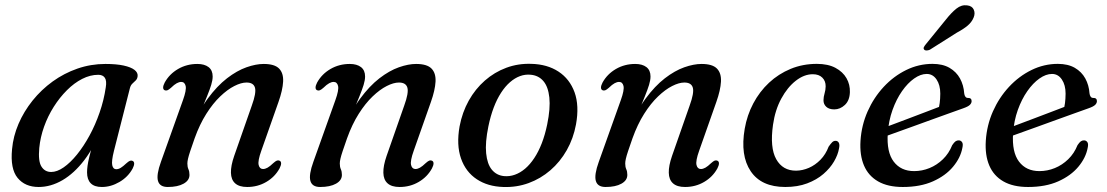

<svg xmlns="http://www.w3.org/2000/svg" viewBox="-20 -717 4308 747"><path d="M423.4 -130.2Q413.2 -89.5 416.7 -74.1Q420.2 -58.6 432 -58.6Q440.8 -58.6 449.6 -63.9Q458.4 -69.2 471.7 -81.7Q480.1 -89.3 485.6 -91.4Q491.1 -93.4 496.2 -90.9Q502.1 -88 502 -80.2Q501.8 -72.4 495.9 -61Q478.1 -28.4 444.8 -9Q411.4 10.5 376.2 10.5Q347.2 10.5 333 -4Q318.7 -18.5 318.7 -46.4Q318.7 -58 320.6 -72Q322.5 -85.9 327.4 -106.5Q332.3 -127.1 341.4 -158Q350.5 -188.9 364.6 -234.1L374.1 -216.9Q346.6 -144.4 307.6 -93.5Q268.6 -42.6 223.1 -16Q177.6 10.5 130.4 10.5Q77.5 10.5 48.5 -24.8Q19.5 -60.1 26.9 -136.7Q31.4 -186.9 52.1 -235.2Q72.8 -283.4 106.7 -325.7Q140.6 -367.9 184.9 -400Q229.2 -432 281.3 -450.1Q333.5 -468.2 390.2 -468.2Q432.9 -468.2 461.1 -462Q489.2 -455.8 503 -445.3Q516.7 -434.7 515.5 -421.3Q514.5 -410.5 508.3 -404.3Q502 -398.1 495.3 -391.9Q488.5 -385.7 485.6 -374.7ZM132.8 -141.3Q128 -89.8 141.3 -68.9Q154.5 -47.9 179.1 -47.9Q201.9 -47.9 227.8 -65.9Q253.6 -83.8 279.6 -115.8Q305.5 -147.8 328.2 -189.5Q350.9 -231.1 367.5 -279.1Q384.2 -327.1 391.5 -377Q395.8 -402.8 387.9 -414.4Q380 -426 362.3 -426Q331 -426 299.8 -410.1Q268.6 -394.2 240.4 -366Q212.2 -337.9 189.2 -301.6Q166.2 -265.3 151.5 -224.2Q136.8 -183.1 132.8 -141.3Z M620.5 -366Q614.6 -368.9 614.7 -376.7Q614.9 -384.5 620.8 -395.9Q639 -428.9 672.8 -448.6Q706.7 -468.2 747.9 -468.2Q775.5 -468.2 791.5 -455.9Q807.4 -443.6 807.4 -419.5Q807.4 -405.2 801.7 -386.6Q795.9 -368 785.3 -341.8Q774.7 -315.6 759.4 -278.6Q744.1 -241.5 724.9 -190L722.9 -211.3Q751.8 -283.7 788.1 -333.1Q824.4 -382.4 863.1 -412.3Q901.8 -442.1 938.8 -455.2Q975.7 -468.2 1006 -468.2Q1048.2 -468.2 1065.8 -450.3Q1083.3 -432.3 1081.5 -399.3Q1079.7 -366.2 1063.6 -320.6L996.6 -130.4Q982.5 -91 986.3 -75.2Q990.1 -59.4 1003.4 -59.4Q1011.6 -59.4 1020.9 -64.6Q1030.1 -69.7 1043.4 -82.5Q1051.8 -90.1 1057.3 -92.2Q1062.8 -94.2 1067.9 -91.7Q1073.8 -88.8 1073.7 -81Q1073.5 -73.2 1067.6 -61.8Q1049.6 -28.8 1016.1 -9.2Q982.5 10.5 941.7 10.5Q910.7 10.5 894.9 -3.7Q879.1 -17.8 878.5 -44.9Q877.8 -72 891.1 -110.3L959.6 -306Q977.7 -355.8 972 -375.8Q966.3 -395.9 939.1 -395.9Q918.3 -395.9 891.6 -382.3Q864.9 -368.8 836.7 -341.8Q808.4 -314.8 782.6 -274Q756.8 -233.3 737.3 -179Q726.5 -148.1 720.2 -129.3Q713.9 -110.4 711.5 -99.5Q709 -88.5 709 -80.8Q709 -67.6 713.1 -58.6Q717.2 -49.5 717.2 -36.6Q717.2 -15.2 694.3 -2.4Q671.4 10.5 632.6 10.5Q601.2 10.5 594.6 -13.4Q588 -37.2 606.1 -87.2L691.8 -327.3Q706 -366.7 702.3 -382.5Q698.6 -398.3 685 -398.3Q677.1 -398.3 667.7 -393.2Q658.3 -388.2 645 -375.2Q636.6 -367.8 631.1 -365.7Q625.6 -363.7 620.5 -366Z M1213.5 -366Q1207.6 -368.9 1207.7 -376.7Q1207.9 -384.5 1213.8 -395.9Q1232 -428.9 1265.8 -448.6Q1299.7 -468.2 1340.9 -468.2Q1368.5 -468.2 1384.5 -455.9Q1400.4 -443.6 1400.4 -419.5Q1400.4 -405.2 1394.7 -386.6Q1388.9 -368 1378.3 -341.8Q1367.7 -315.6 1352.4 -278.6Q1337.1 -241.5 1317.9 -190L1315.9 -211.3Q1344.8 -283.7 1381.1 -333.1Q1417.4 -382.4 1456.1 -412.3Q1494.8 -442.1 1531.8 -455.2Q1568.7 -468.2 1599 -468.2Q1641.2 -468.2 1658.8 -450.3Q1676.3 -432.3 1674.5 -399.3Q1672.7 -366.2 1656.6 -320.6L1589.6 -130.4Q1575.5 -91 1579.3 -75.2Q1583.1 -59.4 1596.4 -59.4Q1604.6 -59.4 1613.9 -64.6Q1623.1 -69.7 1636.4 -82.5Q1644.8 -90.1 1650.3 -92.2Q1655.8 -94.2 1660.9 -91.7Q1666.8 -88.8 1666.7 -81Q1666.5 -73.2 1660.6 -61.8Q1642.6 -28.8 1609.1 -9.2Q1575.5 10.5 1534.7 10.5Q1503.7 10.5 1487.9 -3.7Q1472.1 -17.8 1471.5 -44.9Q1470.8 -72 1484.1 -110.3L1552.6 -306Q1570.7 -355.8 1565 -375.8Q1559.3 -395.9 1532.1 -395.9Q1511.3 -395.9 1484.6 -382.3Q1457.9 -368.8 1429.7 -341.8Q1401.4 -314.8 1375.6 -274Q1349.8 -233.3 1330.3 -179Q1319.5 -148.1 1313.2 -129.3Q1306.9 -110.4 1304.5 -99.5Q1302 -88.5 1302 -80.8Q1302 -67.6 1306.1 -58.6Q1310.2 -49.5 1310.2 -36.6Q1310.2 -15.2 1287.3 -2.4Q1264.4 10.5 1225.6 10.5Q1194.2 10.5 1187.6 -13.4Q1181 -37.2 1199.1 -87.2L1284.8 -327.3Q1299 -366.7 1295.3 -382.5Q1291.6 -398.3 1278 -398.3Q1270.1 -398.3 1260.7 -393.2Q1251.3 -388.2 1238 -375.2Q1229.6 -367.8 1224.1 -365.7Q1218.6 -363.7 1213.5 -366Z M2047.1 -468.6Q2109.1 -467.1 2152.8 -438.5Q2196.5 -409.9 2215.4 -357.9Q2234.2 -305.8 2221 -233Q2210.9 -178.4 2185.1 -132.8Q2159.3 -87.3 2121.4 -54.6Q2083.5 -21.9 2036.9 -4.8Q1990.3 12.3 1938.3 10.5Q1877.8 8.7 1834.9 -19.7Q1791.9 -48.2 1773.6 -100.5Q1755.3 -152.8 1768 -225.1Q1778.4 -280 1803.7 -325.4Q1829.1 -370.8 1866.4 -403.5Q1903.7 -436.2 1949.7 -453.3Q1995.7 -470.4 2047.1 -468.6ZM1940.4 -31.9Q1962.2 -29.7 1983.1 -37.2Q2004 -44.6 2023.2 -60.9Q2042.3 -77.2 2058.6 -101.9Q2075 -126.6 2087.8 -159.5Q2100.6 -192.5 2108.9 -232.8Q2121.8 -295.7 2117.3 -337.5Q2112.9 -379.3 2094.3 -401.3Q2075.6 -423.4 2045 -426.2Q2023.5 -428.4 2003.2 -420.9Q1982.9 -413.5 1964.2 -397.2Q1945.5 -380.9 1929.5 -356.2Q1913.4 -331.5 1900.9 -298.6Q1888.4 -265.6 1880.1 -225.3Q1867.2 -162.6 1871.4 -120.7Q1875.5 -78.8 1893.5 -56.9Q1911.5 -35 1940.4 -31.9Z M2324 -366Q2318.1 -368.9 2318.2 -376.7Q2318.4 -384.5 2324.3 -395.9Q2342.5 -428.9 2376.3 -448.6Q2410.2 -468.2 2451.4 -468.2Q2479 -468.2 2495 -455.9Q2510.9 -443.6 2510.9 -419.5Q2510.9 -405.2 2505.2 -386.6Q2499.4 -368 2488.8 -341.8Q2478.2 -315.6 2462.9 -278.6Q2447.6 -241.5 2428.4 -190L2426.4 -211.3Q2455.3 -283.7 2491.6 -333.1Q2527.9 -382.4 2566.6 -412.3Q2605.3 -442.1 2642.3 -455.2Q2679.2 -468.2 2709.5 -468.2Q2751.7 -468.2 2769.3 -450.3Q2786.8 -432.3 2785 -399.3Q2783.2 -366.2 2767.1 -320.6L2700.1 -130.4Q2686 -91 2689.8 -75.2Q2693.6 -59.4 2706.9 -59.4Q2715.1 -59.4 2724.4 -64.6Q2733.6 -69.7 2746.9 -82.5Q2755.3 -90.1 2760.8 -92.2Q2766.3 -94.2 2771.4 -91.7Q2777.3 -88.8 2777.2 -81Q2777 -73.2 2771.1 -61.8Q2753.1 -28.8 2719.6 -9.2Q2686 10.5 2645.2 10.5Q2614.2 10.5 2598.4 -3.7Q2582.6 -17.8 2582 -44.9Q2581.3 -72 2594.6 -110.3L2663.1 -306Q2681.2 -355.8 2675.5 -375.8Q2669.8 -395.9 2642.6 -395.9Q2621.8 -395.9 2595.1 -382.3Q2568.4 -368.8 2540.2 -341.8Q2511.9 -314.8 2486.1 -274Q2460.3 -233.3 2440.8 -179Q2430 -148.1 2423.7 -129.3Q2417.4 -110.4 2415 -99.5Q2412.5 -88.5 2412.5 -80.8Q2412.5 -67.6 2416.6 -58.6Q2420.7 -49.5 2420.7 -36.6Q2420.7 -15.2 2397.8 -2.4Q2374.9 10.5 2336.1 10.5Q2304.7 10.5 2298.1 -13.4Q2291.5 -37.2 2309.6 -87.2L2395.3 -327.3Q2409.5 -366.7 2405.8 -382.5Q2402.1 -398.3 2388.5 -398.3Q2380.6 -398.3 2371.2 -393.2Q2361.8 -388.2 2348.5 -375.2Q2340.1 -367.8 2334.6 -365.7Q2329.1 -363.7 2324 -366Z M3142.3 -428.2Q3108.6 -428.2 3076.2 -402.9Q3043.7 -377.6 3019.7 -333.4Q2995.7 -289.2 2987.5 -231.7Q2974.8 -142.4 3000 -97.6Q3025.2 -52.7 3077.4 -53Q3102.5 -53.3 3127.2 -64Q3151.8 -74.7 3172.2 -95.5Q3192.5 -116.3 3203.9 -146.4Q3212.2 -158.2 3217.9 -163.8Q3223.6 -169.3 3231.4 -169.1Q3239.5 -168.9 3243.6 -161.4Q3247.6 -153.8 3244.2 -139Q3240.2 -115 3225 -88.9Q3209.8 -62.8 3183.6 -40.1Q3157.4 -17.5 3120.3 -3.5Q3083.2 10.5 3035.2 10.5Q2942 10.5 2900.7 -50.8Q2859.4 -112.1 2877.4 -216.1Q2886.5 -268.8 2910.8 -314.7Q2935.1 -360.6 2972 -395.1Q3009 -429.6 3056.2 -449.1Q3103.4 -468.5 3157.8 -468.5Q3201.6 -468.5 3230.5 -453Q3259.3 -437.5 3273.5 -412.6Q3287.6 -387.8 3286.6 -358.5Q3285.6 -326 3267.1 -308.7Q3248.5 -291.4 3225.9 -291.4Q3205.6 -291.4 3194.7 -301.5Q3183.7 -311.7 3183.9 -327.2Q3184.1 -340.3 3188.1 -353.5Q3192.1 -366.7 3192.3 -381.2Q3192.5 -401.9 3179.3 -415Q3166.1 -428.2 3142.3 -428.2Z M3383.1 -206.3Q3383.1 -206.3 3401.7 -213.4Q3420.2 -220.4 3450.3 -231.6Q3480.3 -242.8 3515.1 -256Q3549.9 -269.2 3583.3 -281.9Q3616.7 -294.6 3641.6 -304.2L3630 -288.2Q3633.9 -300.4 3636 -316Q3638.1 -331.6 3638.3 -352.7Q3638.3 -386.2 3623.8 -407.7Q3609.3 -429.3 3585.5 -429.3Q3561.8 -429.3 3536.7 -411.6Q3511.5 -393.9 3489.5 -362.5Q3467.4 -331 3452.4 -289.1Q3437.4 -247.1 3434 -198.7Q3429 -125.2 3457 -88.3Q3485 -51.3 3536.5 -51.3Q3567.4 -51.3 3596.4 -63.1Q3625.4 -74.9 3648.6 -97.5Q3671.8 -120 3684.7 -152.2Q3692 -163.2 3697.7 -167.2Q3703.4 -171.1 3710.2 -170.9Q3718.4 -170.7 3723.1 -163.8Q3727.8 -156.9 3724.2 -141.5Q3717.1 -103.2 3688 -68.3Q3658.8 -33.3 3609.7 -11.4Q3560.5 10.5 3492.4 10.5Q3434.3 10.5 3396.4 -11.2Q3358.5 -32.9 3341.4 -73.2Q3324.3 -113.4 3327.9 -169.5Q3331.8 -229.7 3355.6 -283.6Q3379.5 -337.4 3418.2 -379.1Q3456.9 -420.7 3505.7 -444.6Q3554.5 -468.5 3608.1 -468.5Q3647.5 -468.5 3674.2 -453.1Q3700.8 -437.6 3715 -411.7Q3729.2 -385.7 3731.4 -353.7Q3732.2 -346.1 3735.8 -341Q3739.3 -336 3745.7 -336Q3752.9 -336.3 3756.6 -333.1Q3760.2 -329.9 3760.2 -323.6Q3760.2 -315.9 3753.5 -309.1Q3746.7 -302.3 3727.4 -295.6Q3707 -288.4 3674.3 -276.6Q3641.6 -264.9 3603.3 -251Q3565 -237.2 3526.9 -223.3Q3488.7 -209.5 3457.1 -198.2Q3425.4 -186.9 3406.3 -179.9Q3387.2 -172.9 3387.2 -172.9ZM3659.7 -640.3Q3681.5 -668 3701.2 -683.6Q3720.8 -699.2 3742.9 -696.1Q3762.1 -693.9 3768.5 -679.6Q3774.8 -665.3 3768.2 -649.2Q3761.1 -631.3 3745 -617.6Q3728.9 -603.9 3703.3 -590.3L3597.6 -523.5Q3591.4 -520.8 3585 -520.6Q3578.6 -520.3 3575.7 -524.1Q3571.8 -528.5 3574.7 -534Q3577.5 -539.5 3582.2 -545Z M3870.6 -206.3Q3870.6 -206.3 3889.2 -213.4Q3907.7 -220.4 3937.8 -231.6Q3967.8 -242.8 4002.6 -256Q4037.4 -269.2 4070.8 -281.9Q4104.2 -294.6 4129.1 -304.2L4117.5 -288.2Q4121.4 -300.4 4123.5 -316Q4125.6 -331.6 4125.8 -352.7Q4125.8 -386.2 4111.3 -407.7Q4096.8 -429.3 4073 -429.3Q4049.3 -429.3 4024.2 -411.6Q3999 -393.9 3977 -362.5Q3954.9 -331 3939.9 -289.1Q3924.9 -247.1 3921.5 -198.7Q3916.5 -125.2 3944.5 -88.3Q3972.5 -51.3 4024 -51.3Q4054.9 -51.3 4083.9 -63.1Q4112.9 -74.9 4136.1 -97.5Q4159.3 -120 4172.2 -152.2Q4179.5 -163.2 4185.2 -167.2Q4190.9 -171.1 4197.7 -170.9Q4205.9 -170.7 4210.6 -163.8Q4215.3 -156.9 4211.7 -141.5Q4204.6 -103.2 4175.5 -68.3Q4146.3 -33.3 4097.2 -11.4Q4048 10.5 3979.9 10.5Q3921.8 10.5 3883.9 -11.2Q3846 -32.9 3828.9 -73.2Q3811.8 -113.4 3815.4 -169.5Q3819.3 -229.7 3843.1 -283.6Q3867 -337.4 3905.7 -379.1Q3944.4 -420.7 3993.2 -444.6Q4042 -468.5 4095.6 -468.5Q4135 -468.5 4161.7 -453.1Q4188.3 -437.6 4202.5 -411.7Q4216.7 -385.7 4218.9 -353.7Q4219.7 -346.1 4223.3 -341Q4226.8 -336 4233.2 -336Q4240.4 -336.3 4244.1 -333.1Q4247.7 -329.9 4247.7 -323.6Q4247.7 -315.9 4241 -309.1Q4234.2 -302.3 4214.9 -295.6Q4194.5 -288.4 4161.8 -276.6Q4129.1 -264.9 4090.8 -251Q4052.5 -237.2 4014.4 -223.3Q3976.2 -209.5 3944.6 -198.2Q3912.9 -186.9 3893.8 -179.9Q3874.7 -172.9 3874.7 -172.9Z"/></svg>

Font: Fraunces Wonky
Style: Italic
Weight: 900
Italic angle: -16°
Version: Version 1.000;[b76b70a41]